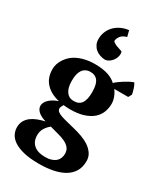

<svg xmlns="http://www.w3.org/2000/svg" viewBox="-226 -826 952 1109"><g transform="rotate(30 250.0 -271.5)"><path d="M220.2 -467.8Q249.5 -467.8 272.2 -464.4Q294.9 -460.9 312 -455.1Q329.1 -449.2 341.8 -441.4Q354.5 -433.6 364.3 -424.3Q373.5 -433.1 386.7 -442.9Q399.9 -452.6 414.3 -461.7Q428.7 -470.7 443.4 -478.3Q458 -485.8 470.2 -489.7Q474.1 -484.4 478 -475.6Q481.9 -466.8 485.1 -456.8Q488.3 -446.8 490.7 -437.3Q493.2 -427.7 494.1 -421.4L481.9 -398.9H389.2Q393.6 -392.6 398.9 -383.8Q404.3 -375 408.7 -364.3Q413.1 -353.5 416 -341.6Q418.9 -329.6 418.9 -316.9Q418.9 -286.6 408.4 -259.8Q397.9 -232.9 375 -212.9Q352.1 -192.9 314.9 -180.9Q277.8 -168.9 225.1 -168.9Q210.4 -168.9 199.7 -169.9Q189 -170.9 182.6 -171.9Q179.7 -167 175.3 -158.9Q170.9 -150.9 170.9 -143.6Q170.9 -131.8 180.2 -124Q189.5 -116.2 206.5 -110.1Q223.6 -104 247.3 -98.4Q271 -92.8 299.3 -85.4Q327.6 -78.6 356.2 -68.4Q384.8 -58.1 407.5 -43Q430.2 -27.8 444.6 -6.6Q459 14.6 459 43Q459 83 441.9 111.6Q424.8 140.1 394 158.2Q363.3 176.3 320.8 184.8Q278.3 193.4 227.1 193.4Q166.5 193.4 125.5 183.3Q84.5 173.3 59.3 156.5Q34.2 139.6 23.4 118.2Q12.7 96.7 12.7 73.7Q12.7 48.8 22.9 30.3Q33.2 11.7 50.5 -1.5Q67.9 -14.6 90.8 -23.4Q113.8 -32.2 139.6 -38.1Q126.5 -41.5 113.5 -47.4Q100.6 -53.2 90.6 -61Q80.6 -68.8 74.2 -79.3Q67.9 -89.8 67.9 -103Q67.9 -114.7 74.5 -126.2Q81.1 -137.7 92 -147.5Q103 -157.2 117.4 -165Q131.8 -172.9 147.5 -177.7Q89.4 -190.9 55.9 -226.6Q22.5 -262.2 22.5 -319.8Q22.5 -336.9 27.3 -352.5Q32.2 -368.2 40.3 -381.8Q48.3 -395.5 58.6 -407Q68.8 -418.5 79.6 -426.8Q92.8 -437 109.4 -444.8Q126 -452.6 144.3 -457.8Q162.6 -462.9 181.9 -465.3Q201.2 -467.8 220.2 -467.8ZM330.1 69.8Q330.1 44.9 317.9 30Q305.7 15.1 285.2 5.1Q264.6 -4.9 237.5 -11.7Q210.4 -18.6 180.7 -27.3Q161.1 -11.7 148.9 8.3Q136.7 28.3 136.7 54.7Q136.7 96.2 163.1 118.9Q189.5 141.6 239.3 141.6Q262.7 141.6 279.3 136Q295.9 130.4 305.2 123Q317.9 112.8 324 98.4Q330.1 84 330.1 69.8ZM152.8 -317.9Q152.8 -293.9 157 -277.1Q161.1 -260.3 169.4 -247.6Q177.2 -235.4 189.5 -228.3Q201.7 -221.2 221.2 -221.2Q238.8 -221.2 250.7 -226.8Q262.7 -232.4 270 -242.2Q288.1 -267.1 288.1 -317.9Q288.1 -378.4 264.6 -400.4Q256.8 -407.2 247.1 -411.4Q237.3 -415.5 220.2 -415.5Q204.1 -415.5 190.9 -408.7Q177.7 -401.9 169.4 -389.6Q161.1 -377.4 157 -360.1Q152.8 -342.8 152.8 -317.9ZM303.7 -695.8Q275.4 -688.5 263.2 -671.4Q251 -654.3 251 -638.2Q261.2 -626.9 279.6 -620.3Q297.9 -613.8 316.9 -607.4Q321.8 -592.3 318.1 -576.9Q314.5 -561.5 305.9 -549.3Q297.4 -537.1 285.4 -528.6Q273.5 -520 260.3 -518.1Q242.2 -518.1 224.6 -523.9Q207.1 -529.8 194.4 -540.3Q181.7 -550.8 173.6 -566.6Q165.6 -582.5 165.6 -605Q165.6 -627.9 174.1 -650.1Q182.6 -672.3 198.8 -689.9Q214.9 -707.5 238.5 -719.7Q262.2 -731.9 293.5 -735.8Z"/></g></svg>

Font: PT Astra Serif
Style: Bold
Weight: 700
Designer: A.Korolkova, I. Chaeva
Foundry: ParaType Ltd
Version: Version 1.002